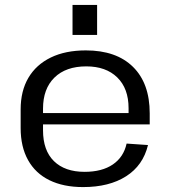

<svg xmlns="http://www.w3.org/2000/svg" viewBox="-20 -753 693 781"><path d="M318 8Q238 8 181 -20Q124 -48 94 -102Q64 -156 64 -232V-308Q64 -383 95.5 -436.5Q127 -490 186.5 -519Q246 -548 329 -548Q453 -548 521 -481Q589 -414 589 -292V-247H138V-293H517L503 -275V-313Q503 -393 457 -438Q411 -483 331 -483Q248 -483 201.5 -437.5Q155 -392 155 -311V-223Q155 -141 199.5 -97.5Q244 -54 324 -54Q395 -54 439 -84Q483 -114 495 -169L582 -163Q562 -80 493 -36Q424 8 318 8ZM375 -733V-611H275V-733Z"/></svg>

Font: Pathway Extreme 72pt Medium
Style: Regular
Weight: 500
Designer: Eduardo Rodriguez Tunni
Foundry: Eduardo Rodriguez Tunni
Version: Version 1.001;gftools[0.9.26]